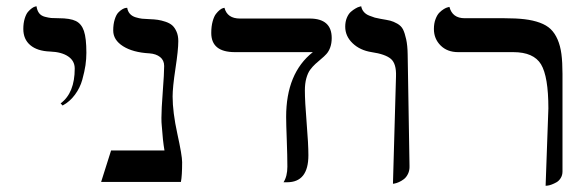

<svg xmlns="http://www.w3.org/2000/svg" viewBox="-20 -579 1838 611"><path d="M179.2 -243.2 172.9 -250Q217.8 -283.2 217.8 -360.8Q217.8 -385.3 197 -399.4Q176.3 -413.6 139.2 -415Q98.6 -416.5 76.4 -435.3Q54.2 -454.1 54.2 -486.8Q54.2 -505.4 58.6 -519.8Q63 -534.2 69.1 -541.3Q75.2 -548.3 81.3 -552.7Q87.4 -557.1 91.8 -558.1L96.2 -559.1Q98.1 -545.4 104.5 -537.1Q110.8 -528.8 122.8 -525.6Q134.8 -522.5 143.1 -521.7Q151.4 -521 167 -521Q203.1 -521 221.2 -512.2Q239.3 -503.4 247.1 -480.5Q254.9 -457.5 254.9 -411.1Q254.9 -391.6 252 -371.3Q249 -351.1 241.9 -325.4Q234.9 -299.8 218.5 -277.6Q202.1 -255.4 179.2 -243.2Z M529.3 -272Q529.3 -222.2 544.4 -153.1Q559.6 -84 559.6 -63Q559.6 -19 555.7 0H301.8L333.5 -100.1H503.4Q498 -130.9 494.6 -181.2Q493.7 -188 493.7 -204.1Q493.7 -230.5 498 -287.8Q502.4 -345.2 502.4 -369.1Q502.4 -387.2 489.5 -397.5Q476.6 -407.7 455.6 -409.2Q402.8 -412.1 371.6 -431.9Q340.3 -451.7 340.3 -481.9Q340.3 -502 345 -516.8Q349.6 -531.7 356 -538.6Q362.3 -545.4 368.9 -549.3Q375.5 -553.2 379.9 -553.7L384.8 -554.2Q386.7 -542.5 393.6 -534.9Q400.4 -527.3 411.9 -523.9Q423.3 -520.5 431.9 -519.5Q440.4 -518.6 454.6 -518.1Q470.7 -517.6 482.2 -515.9Q493.7 -514.2 506.8 -509.8Q520 -505.4 528.1 -498.3Q536.1 -491.2 541.7 -478.5Q547.4 -465.8 547.4 -448.2Q547.4 -419.9 538.3 -360.6Q529.3 -301.3 529.3 -272Z M950.2 -291Q950.2 -256.8 955.8 -188.5Q961.4 -120.1 961.4 -85Q961.4 1 893.6 1H882.3Q894.5 -18.1 894.5 -48.8Q894.5 -82 892.6 -133.5Q890.6 -185.1 890.6 -207Q890.6 -346.2 975.6 -413.1H727.5Q652.3 -413.1 652.3 -474.1Q652.3 -495.1 656.7 -511Q661.1 -526.9 667.2 -534.7Q673.3 -542.5 679.4 -547.4Q685.5 -552.2 689.9 -553.2L694.3 -554.2Q703.1 -520 743.7 -520H965.3Q1035.6 -520 1035.6 -458Q1035.6 -441.4 1031 -428.5Q1026.4 -415.5 1018.8 -407.2Q1011.2 -398.9 1002.2 -391.6Q993.2 -384.3 983.9 -375.7Q974.6 -367.2 967 -356.9Q959.5 -346.7 954.8 -329.8Q950.2 -313 950.2 -291Z M1230.5 5.9 1240.2 -335.9Q1241.7 -376.5 1223.9 -391.6Q1206.1 -406.7 1162.6 -413.1Q1125.5 -418.9 1102.1 -441.4Q1078.6 -463.9 1078.6 -494.1Q1078.6 -509.8 1083.7 -522.2Q1088.9 -534.7 1096.4 -541.3Q1104 -547.9 1111.6 -552.2Q1119.1 -556.6 1124 -557.6L1129.4 -559.1Q1131.3 -548.8 1137.7 -541.3Q1144 -533.7 1155 -529.3Q1166 -524.9 1172.9 -522.9Q1179.7 -521 1191.4 -519Q1211.9 -515.6 1221.9 -513.2Q1231.9 -510.7 1244.4 -503.7Q1256.8 -496.6 1262.5 -485.4Q1268.1 -474.1 1272.5 -454.3Q1276.9 -434.6 1277.3 -405.8L1283.2 -50.8Q1283.7 -36.6 1278.3 -25.6Q1272.9 -14.6 1265.1 -8.8Q1257.3 -2.9 1249.5 0.5Q1241.7 3.9 1236.3 4.9Z M1716.3 12.2 1725.1 -233.9Q1725.1 -335.4 1701.7 -374.3Q1678.2 -413.1 1613.3 -413.1H1438Q1403.3 -413.1 1382.1 -434.3Q1360.8 -455.6 1360.8 -486.8Q1360.8 -504.4 1366 -518.1Q1371.1 -531.7 1378.2 -538.8Q1385.3 -545.9 1392.6 -550.3Q1399.9 -554.7 1404.8 -555.7L1410.2 -557.1Q1419.4 -521 1459 -521H1585Q1622.6 -521 1649.4 -517.8Q1676.3 -514.6 1697.8 -506.8Q1719.2 -499 1732.4 -486.3Q1745.6 -473.6 1754.4 -453.4Q1763.2 -433.1 1766.6 -407Q1770 -380.9 1770 -344.2V-33.2Q1770 -21.5 1764.4 -12.5Q1758.8 -3.4 1751 1Q1743.2 5.4 1735.4 8.3Q1727.5 11.2 1722.2 11.7Z"/></svg>

Font: Linear Smooth
Style: Regular
Weight: 400
Designer: Philipp H. Poll, Flanker
Foundry: Philipp H. Poll, reworked by Flanker
Version: Version 1.061 | FøM Fix